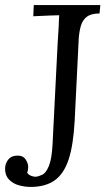

<svg xmlns="http://www.w3.org/2000/svg" viewBox="-34 -720 421 756"><path d="M361 -700 358 -667Q325 -667 308 -654Q291 -641 284.5 -618.5Q278 -596 276 -568L260 -244Q255 -150 236.5 -93Q218 -36 181.5 -10Q145 16 87 16Q63 16 40 9.5Q17 3 1.5 -13Q-14 -29 -14 -55Q-14 -75 -2.5 -90.5Q9 -106 30 -107Q55 -109 66 -93.5Q77 -78 77 -63Q77 -58 76 -51.5Q75 -45 73 -40Q78 -32 88 -28Q98 -24 106 -24Q118 -25 132.5 -32Q147 -39 158.5 -66.5Q170 -94 173 -153L193 -550Q195 -578 196.5 -605Q198 -632 199 -660Q182 -660 165 -659Q148 -658 131 -657.5Q114 -657 97 -656L99 -700Z"/></svg>

Font: Lora
Style: Italic
Weight: 400
Italic angle: -3°
Designer: Olga Karpushina, Alexei Vanyashin (Cyrillic)
Foundry: Cyreal
Version: Version 3.008